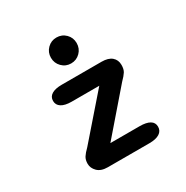

<svg xmlns="http://www.w3.org/2000/svg" viewBox="-160 -831 939 967"><g transform="rotate(-30 309.5 -348.0)"><path d="M114 -65.5Q114 -88.5 123.5 -103.5Q133 -118.5 154.5 -139.5L361.5 -377H201Q162.5 -377 142 -390Q121.5 -403 121.5 -427Q121.5 -451 142 -463.5Q162.5 -476 201 -476H432Q470.5 -476 490.8 -458.8Q511 -441.5 511 -412Q511 -387.5 501.8 -372.8Q492.5 -358 471 -336.5L265.5 -99H435.5Q474 -99 494.5 -87Q515 -75 515 -50.5Q515 -26.5 494.5 -13.2Q474 0 435.5 0H193.5Q154.5 0 134.2 -20.2Q114 -40.5 114 -65.5ZM295.5 -545Q264.5 -545 242.8 -567Q221 -589 221 -620.5Q221 -652 242.8 -673.8Q264.5 -695.5 295.5 -695.5Q327 -695.5 348.8 -673.8Q370.5 -652 370.5 -620.5Q370.5 -589 348.8 -567Q327 -545 295.5 -545Z"/></g></svg>

Font: Sono ExtraLight Monospace SemiBold
Style: Regular
Weight: 600
Version: Version 2.112